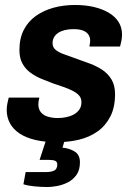

<svg xmlns="http://www.w3.org/2000/svg" viewBox="-20 -559 532 771"><path d="M209 12Q160 12 122 3Q84 -6 58.5 -23Q33 -40 20 -64Q7 -88 7 -117Q7 -130 9.5 -143Q12 -156 15 -167H138Q136 -159 135 -152Q134 -145 134 -140Q134 -121 144 -108.5Q154 -96 172 -90.5Q190 -85 212 -85Q229 -85 246 -88.5Q263 -92 276.5 -99.5Q290 -107 298.5 -119Q307 -131 307 -149Q307 -165 297.5 -175.5Q288 -186 272.5 -194Q257 -202 237.5 -209Q218 -216 196 -223Q172 -232 147.5 -242Q123 -252 102.5 -267Q82 -282 70 -304Q58 -326 58 -358Q58 -405 75.5 -439Q93 -473 124 -495Q155 -517 195 -528Q235 -539 281 -539Q323 -539 357 -531Q391 -523 416.5 -508Q442 -493 456 -471Q470 -449 470 -420Q470 -406 467 -392.5Q464 -379 462 -372H339Q341 -382 341.5 -387.5Q342 -393 342 -396Q342 -411 334 -421.5Q326 -432 311.5 -437Q297 -442 275 -442Q255 -442 239.5 -438Q224 -434 213 -426.5Q202 -419 196.5 -408.5Q191 -398 191 -386Q191 -368 205 -357.5Q219 -347 241.5 -339.5Q264 -332 290 -322Q316 -313 342.5 -303Q369 -293 391.5 -278Q414 -263 428 -239.5Q442 -216 442 -181Q442 -128 423 -91Q404 -54 371.5 -31Q339 -8 297 2Q255 12 209 12ZM171 192Q146 192 119.5 189.5Q93 187 74 181L83 132H164Q185 132 197.5 126Q210 120 210 101Q210 91 202 87Q194 83 175 83H139L173 -21H247L231 34Q257 36 279 49Q301 62 301 93Q301 124 287 143.5Q273 163 252 173.5Q231 184 209 188Q187 192 171 192Z"/></svg>

Font: Archivo SemiCondensed
Style: Bold Italic
Weight: 700
Width: 4
Italic angle: -10°
Designer: Hector Gatti
Foundry: Omnibus-Type
Version: Version 2.001